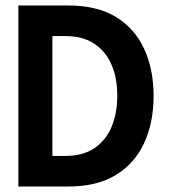

<svg xmlns="http://www.w3.org/2000/svg" viewBox="-20 -680 628 700"><path d="M47 -660H229Q334.5 -660 403.2 -617.8Q472 -575.5 506 -501Q540 -426.5 540 -330.5Q540 -234 506 -159.5Q472 -85 403.2 -42.5Q334.5 0 229 0H47ZM171 -548.5V-111.5H218Q282.5 -111.5 324.2 -139.8Q366 -168 386.8 -217.5Q407.5 -267 407.5 -329.5Q408 -392.5 387.5 -442Q367 -491.5 324.8 -520Q282.5 -548.5 218 -548.5Z"/></svg>

Font: League Spartan Thin SemiBold
Style: Regular
Weight: 600
Version: Version 2.002